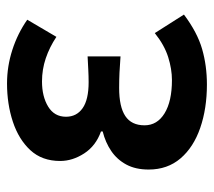

<svg xmlns="http://www.w3.org/2000/svg" viewBox="-52 -558 623 560"><g transform="rotate(-90 260.0 -277.5)"><path d="M294 14Q224 14 167.5 -5.5Q111 -25 78.5 -63Q46 -101 46 -156Q46 -194 60.5 -221Q75 -248 100 -265Q125 -282 157 -290V-295Q115 -310 93 -344Q71 -378 71 -414Q71 -467 102.5 -501Q134 -535 185.5 -552Q237 -569 297 -569Q347 -569 395 -553.5Q443 -538 483 -510L433 -425Q403 -445 370.5 -456Q338 -467 303 -467Q259 -467 229.5 -449Q200 -431 200 -397Q200 -366 225 -348.5Q250 -331 301 -331Q318 -331 337 -332Q356 -333 376 -334V-238Q351 -240 328.5 -241Q306 -242 284 -242Q229 -242 202 -224Q175 -206 175 -168Q175 -131 210 -109.5Q245 -88 307 -88Q339 -88 374 -99Q409 -110 444 -138L498 -53Q446 -14 397.5 0Q349 14 294 14Z"/></g></svg>

Font: Noto Sans HK SemiBold
Style: Regular
Weight: 600
Version: Version 2.004-H2;hotconv 1.0.118;makeotfexe 2.5.65603